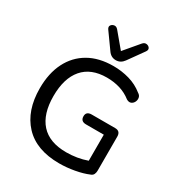

<svg xmlns="http://www.w3.org/2000/svg" viewBox="-217 -1091 1163 1245"><g transform="rotate(30 364.5 -468.0)"><path d="M394 -754Q358 -754 336 -786L253 -902Q242 -918 250 -930Q258 -942 273.5 -944.5Q289 -947 302 -932L394 -822L487 -932Q500 -947 516 -944.5Q532 -942 539.5 -930Q547 -918 536 -902L453 -786Q430 -754 394 -754ZM411 9Q239 9 149 -87.5Q59 -184 59 -351Q59 -463 100 -544.5Q141 -626 217.5 -670Q294 -714 402 -714Q464 -714 521.5 -697.5Q579 -681 625 -644Q642 -634 645 -617.5Q648 -601 640.5 -586Q633 -571 618.5 -565Q604 -559 585 -570Q547 -600 501 -614Q455 -628 402 -628Q284 -628 222.5 -556Q161 -484 161 -351Q161 -217 224.5 -146.5Q288 -76 414 -76Q454 -76 493.5 -82.5Q533 -89 569 -102V-297H436Q395 -297 395 -335Q395 -371 436 -371H611Q651 -371 651 -330V-75Q651 -59 645 -47Q639 -35 624 -30Q582 -12 524 -1.5Q466 9 411 9Z"/></g></svg>

Font: Chiron GoRound TC
Style: Regular
Weight: 400
Designer: Ryoko NISHIZUKA 西塚涼子 (kana, bopomofo & ideographs); Paul D. Hunt (Latin, Greek & Cyrillic); Sandoll Communications 산돌커뮤니
Foundry: Adobe
Version: Version 1.000;hotconv 1.1.1;makeotfexe 2.6.0